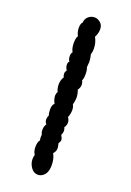

<svg xmlns="http://www.w3.org/2000/svg" viewBox="-139 -765 560 818"><g transform="rotate(20 141.0 -356.5)"><path d="M186 -527Q186 -522 184 -502Q189 -492 189 -471Q189 -453 184 -443Q189 -433 189 -424Q189 -411 180 -399Q187 -382 187 -364Q187 -350 182 -333Q188 -323 188 -308Q188 -293 181 -275Q189 -264 189 -252Q189 -240 181 -229Q185 -222 185 -213Q185 -204 180 -194Q188 -180 188 -173Q188 -167 181 -156Q185 -142 185 -135Q185 -120 174 -109Q186 -88 186 -58Q186 -21 165 -7Q155 0 144 0Q125 0 112.5 -17.5Q100 -35 100 -56Q100 -66 103 -75Q94 -87 94 -109Q94 -131 103 -141Q101 -146 101 -155Q101 -162 102 -166Q97 -174 97 -187Q97 -203 105 -214Q97 -222 97 -235Q97 -244 102 -254Q98 -262 98 -280Q98 -302 108 -308Q98 -326 98 -343Q98 -352 103 -360Q96 -374 96 -392Q96 -413 106 -427Q102 -436 102 -444Q102 -451 108 -460Q100 -471 100 -484Q100 -495 106 -499Q99 -507 99 -523Q99 -535 105 -541Q96 -555 96 -581Q96 -604 103 -613Q94 -629 94 -649Q94 -667 102 -675Q103 -692 115 -702.5Q127 -713 143 -713Q154 -713 163 -707Q182 -696 182 -673Q182 -654 172 -636Q185 -613 185 -585Q185 -571 181 -560Q186 -540 186 -527Z"/></g></svg>

Font: Pangolin
Style: Regular
Weight: 400
Designer: Kevin Burke
Foundry: Google, Inc.
Version: Version 1.101